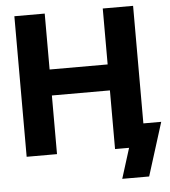

<svg xmlns="http://www.w3.org/2000/svg" viewBox="-59 -781 876 990"><g transform="rotate(-5 379.5 -286.0)"><path d="M52.3 -727.5H209.4V-438H509.8V-727.5H666.8V0H509.8V-303.6H209.4V0H52.3ZM582.4 0H541.8V-119.1H759.2L672.7 156.2H533.4Z"/></g></svg>

Font: Intratopia Thin
Style: Regular
Weight: 100
Designer: Rasmus Andersson
Foundry: rsms
Version: Version 3.000;Glyphs 3.2.3 (3260)